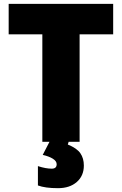

<svg xmlns="http://www.w3.org/2000/svg" viewBox="-20 -734 631 994"><path d="M392.1 0H199.2V-556.2H24.9V-713.9H565.9V-556.2H392.1ZM414.1 123Q414.1 176.3 377.4 208.3Q340.8 240.2 280.3 240.2Q213.9 240.2 176.3 226.1V126Q216.8 139.2 248 139.2Q273.4 139.2 273.4 116.2Q273.4 100.1 253.4 87.6Q233.4 75.2 201.2 67.9L236.3 0H335.4L331.1 14.2Q377.9 33.2 396 59.3Q414.1 85.4 414.1 123Z"/></svg>

Font: Open Sans ExtBd
Style: Bold
Weight: 800
Foundry: Ascender Corporation
Version: Version 1.10